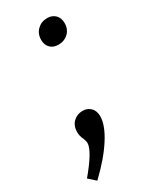

<svg xmlns="http://www.w3.org/2000/svg" viewBox="-196 -510 574 707"><g transform="rotate(-30 91.5 -156.5)"><path d="M78 -101Q98 -101 111.5 -88Q125 -75 125 -51Q125 -14 91.5 38.5Q58 91 -3 149L-32 123Q35 43 35 11Q35 5 33 -1Q31 -7 30 -10Q22 -26 22 -42Q22 -70 38.5 -85.5Q55 -101 78 -101ZM77 -403Q77 -429 94 -445.5Q111 -462 136 -462Q157 -462 170 -449Q183 -436 183 -414Q183 -388 166 -372Q149 -356 124 -356Q102 -356 89.5 -369Q77 -382 77 -403Z"/></g></svg>

Font: Bitter Pro
Style: Italic
Weight: 400
Italic angle: -9°
Designer: Sol Matas, and Bitter project Authors
Foundry: Sol Matas
Version: Version 1.010